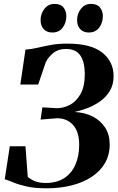

<svg xmlns="http://www.w3.org/2000/svg" viewBox="-20 -982 621 1010"><path d="M225 8.5Q162 8.5 119.5 -1.2Q77 -11 50 -22.5Q23 -34 5 -39L31.5 -212.5H114L126 -51Q138.5 -41.5 152 -34.2Q165.5 -27 182.2 -23.2Q199 -19.5 221 -19.5Q278 -19.5 317 -44.5Q356 -69.5 376.2 -114.8Q396.5 -160 396.5 -220.5Q396.5 -289 364.5 -324.5Q332.5 -360 280 -360L193.5 -353L203 -417.5L274.5 -413Q309.5 -411.5 344.5 -428.8Q379.5 -446 402.8 -486Q426 -526 426 -592.5Q426 -656 402.5 -690.2Q379 -724.5 327 -724.5Q287 -724.5 261.2 -704Q235.5 -683.5 221 -655.5L181 -537.5H87L114 -721Q144.5 -723 176 -730.5Q207.5 -738 246 -745.2Q284.5 -752.5 334.5 -752.5Q459 -752.5 518.2 -705.2Q577.5 -658 577.5 -581.5Q577.5 -535.5 556.8 -502.2Q536 -469 504 -447Q472 -425 436.5 -412Q401 -399 371.5 -393Q426 -390.5 467.8 -369Q509.5 -347.5 533.2 -310.5Q557 -273.5 557 -222.5Q557 -167 532.2 -124.2Q507.5 -81.5 462.5 -51.8Q417.5 -22 357 -6.8Q296.5 8.5 225 8.5ZM255 -811Q226 -811 209.8 -829Q193.5 -847 193.5 -876Q193.5 -910 213.8 -935.8Q234 -961.5 267 -961.5Q299.5 -961.5 314.2 -942.5Q329 -923.5 329 -897Q329 -862.5 310 -836.8Q291 -811 255 -811ZM447 -811Q418 -811 401.8 -829Q385.5 -847 385.5 -876Q385.5 -910 405.8 -935.8Q426 -961.5 459 -961.5Q491 -961.5 506 -942.5Q521 -923.5 521 -897Q521 -862.5 501.8 -836.8Q482.5 -811 447 -811Z"/></svg>

Font: Merriweather 144pt
Style: Bold Italic
Weight: 700
Italic angle: -7.8°
Version: Version 2.101